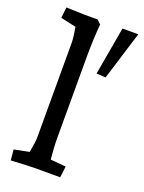

<svg xmlns="http://www.w3.org/2000/svg" viewBox="-145 -828 675 901"><g transform="rotate(20 193.0 -377.0)"><path d="M21 -48 96 -63Q106 -117 106 -140V-612Q106 -638 97 -688L20 -705L26 -759L121 -756H183L202 -738Q199 -706 197 -660.5Q195 -615 195 -582V-170Q195 -123 201 -63L278 -56L271 0H138Q119 0 26 5ZM265 -516 307 -756H386L311 -513Z"/></g></svg>

Font: Andada Pro Medium
Style: Regular
Weight: 500
Designer: Carolina Giovagnoli
Foundry: Huerta Tipografica
Version: Version 3.005; ttfautohint (v1.8.4)